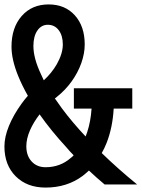

<svg xmlns="http://www.w3.org/2000/svg" viewBox="-20 -834 640 868"><path d="M186 14Q102 14 51 -37Q0 -88 0 -172Q0 -215 20.5 -265Q41 -315 78 -366Q91 -384 106 -401Q80 -447 62 -491Q32 -565 32 -623Q32 -709 78 -761.5Q124 -814 200 -814Q274 -814 318.5 -764.5Q363 -715 363 -633Q363 -592 347.5 -548.5Q332 -505 303.5 -465.5Q275 -426 237 -396Q233 -392 228 -389Q243 -367 260 -344Q306 -282 367 -217Q370 -226 374 -236Q390 -284 394 -343H314V-435H578V-343H494Q489 -257 462 -188Q452 -163 440 -142Q514 -70 600 0H453Q416 -31 382 -63Q368 -50 354 -39Q283 14 186 14ZM159 -317Q132 -282 116 -246Q99 -207 99 -173Q99 -130 123 -104Q147 -78 186 -78Q252 -78 300 -120Q307 -125 313 -132Q296 -149 281 -167Q211 -243 159 -317ZM178 -471Q214 -504 237 -544Q264 -592 264 -633Q264 -673 245.5 -697.5Q227 -722 196 -722Q167 -722 149 -696Q131 -670 131 -626Q131 -571 165 -499Q171 -485 178 -471Z"/></svg>

Font: Victor Mono Thin
Style: Bold
Weight: 700
Monospace: yes
Version: Version 1.561;gftools[0.9.30]